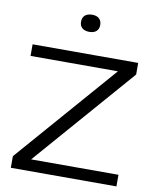

<svg xmlns="http://www.w3.org/2000/svg" viewBox="-95 -953 833 1026"><g transform="rotate(10 321.5 -440.5)"><path d="M608 -670H35V-607H509L35 -63V0H608V-63H134L608 -607ZM269 -833C269 -806 287 -788 322 -788C355 -788 373 -806 373 -833V-835C373 -863 355 -881 322 -881C287 -881 269 -863 269 -835Z"/></g></svg>

Font: LT Wave Light
Style: Regular
Weight: 300
Designer: Daniel Lyons
Version: Version 2.5 (Glyphs App)